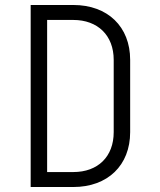

<svg xmlns="http://www.w3.org/2000/svg" viewBox="-20 -750 640 770"><path d="M103 0H274C412 0 502 -87 502 -220V-510C502 -643 412 -730 274 -730H103ZM169 -60V-670H274C372 -670 436 -608 436 -510V-220C436 -122 373 -60 274 -60Z"/></svg>

Font: JetBrains Mono ExtraLight
Style: Regular
Weight: 240
Monospace: yes
Designer: Philipp Nurullin, Konstantin Bulenkov
Foundry: JetBrains
Version: Version 2.305